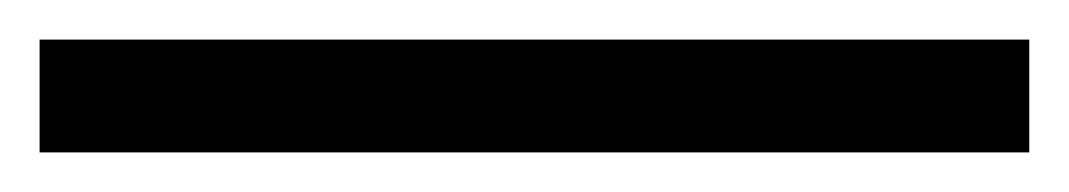

<svg xmlns="http://www.w3.org/2000/svg" viewBox="-20 38 540 97"><path d="M500 115V58H0V115Z"/></svg>

Font: UULA Sans
Style: Regular
Weight: 400
Designer: Mohamed Gaber, Laura Garcia Mut
Foundry: Kief Type Foundry
Version: Version 3.006;hotconv 1.0.109;makeotfexe 2.5.65596